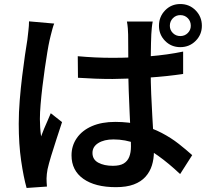

<svg xmlns="http://www.w3.org/2000/svg" viewBox="-20 -875 1040 953"><path d="M366 -596Q410 -592 452.5 -590Q495 -588 540 -588Q631 -588 721.5 -595.5Q812 -603 889 -619V-508Q810 -496 719.5 -490Q629 -484 539 -483Q496 -483 453.5 -484.5Q411 -486 367 -489ZM738 -768Q735 -753 733.5 -737Q732 -721 731 -705Q730 -688 729.5 -660.5Q729 -633 728.5 -600Q728 -567 728 -533Q728 -467 730.5 -408.5Q733 -350 736 -298.5Q739 -247 741.5 -203.5Q744 -160 744 -123Q744 -86 734 -54Q724 -22 702 2.5Q680 27 644 40.5Q608 54 555 54Q452 54 393.5 12.5Q335 -29 335 -104Q335 -152 361.5 -190Q388 -228 436.5 -249Q485 -270 552 -270Q621 -270 678 -255Q735 -240 782 -215.5Q829 -191 866.5 -161.5Q904 -132 934 -105L874 -11Q818 -64 764 -102.5Q710 -141 656 -162Q602 -183 543 -183Q497 -183 468 -165Q439 -147 439 -116Q439 -83 468 -67.5Q497 -52 540 -52Q575 -52 594 -63.5Q613 -75 621.5 -96.5Q630 -118 630 -148Q630 -174 628 -217.5Q626 -261 623.5 -313.5Q621 -366 619 -422.5Q617 -479 617 -532Q617 -587 616.5 -633.5Q616 -680 616 -703Q616 -715 614.5 -734Q613 -753 610 -768ZM249 -758Q245 -749 240.5 -732.5Q236 -716 232 -700Q228 -684 226 -675Q221 -653 215 -616.5Q209 -580 202.5 -535.5Q196 -491 190.5 -444.5Q185 -398 181.5 -356.5Q178 -315 178 -284Q178 -263 179.5 -241Q181 -219 184 -198Q191 -217 199 -236.5Q207 -256 216 -275.5Q225 -295 232 -313L288 -269Q275 -229 260.5 -185Q246 -141 234 -101.5Q222 -62 216 -35Q214 -25 212.5 -11.5Q211 2 211 11Q211 19 211.5 30Q212 41 213 51L112 58Q97 5 85 -77Q73 -159 73 -261Q73 -317 78 -378Q83 -439 90 -496.5Q97 -554 104 -601.5Q111 -649 116 -679Q118 -699 121 -723Q124 -747 124 -769ZM823 -747Q823 -726 838 -711Q853 -696 875 -696Q897 -696 912 -711Q927 -726 927 -747Q927 -770 912 -785Q897 -800 875 -800Q853 -800 838 -784.5Q823 -769 823 -747ZM769 -747Q769 -792 799.5 -823.5Q830 -855 875 -855Q920 -855 951 -823.5Q982 -792 982 -747Q982 -703 951 -672Q920 -641 875 -641Q830 -641 799.5 -672Q769 -703 769 -747Z"/></svg>

Font: Noto Sans HK SemiBold
Style: Regular
Weight: 600
Version: Version 2.004-H2;hotconv 1.0.118;makeotfexe 2.5.65603